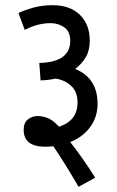

<svg xmlns="http://www.w3.org/2000/svg" viewBox="-20 -652 451 738"><path d="M282 66 346 31Q298 -45 250 -106Q298 -125 326.5 -163.5Q355 -202 355 -253Q355 -352 269 -387Q295 -407 310 -432.5Q325 -458 325 -496Q325 -558 287 -595Q249 -632 183 -632Q140 -632 105.5 -622Q71 -612 51 -602L75 -537Q124 -563 175 -563Q204 -563 227 -547Q250 -531 250 -495Q250 -413 131 -410L136 -343Q168 -344 193 -350Q228 -345 253 -322.5Q278 -300 278 -258Q278 -188 207 -165Q182 -192 161.5 -199Q141 -206 126 -206Q103 -206 87 -193Q71 -180 71 -153Q71 -88 154 -88Q170 -88 185 -90Q206 -59 230 -20.5Q254 18 282 66Z"/></svg>

Font: Noto Sans Devanagari Extra Condensed
Style: Regular
Weight: 400
Width: 2
Designer: Monotype Design Team
Foundry: Monotype Imaging Inc.
Version: 1.000